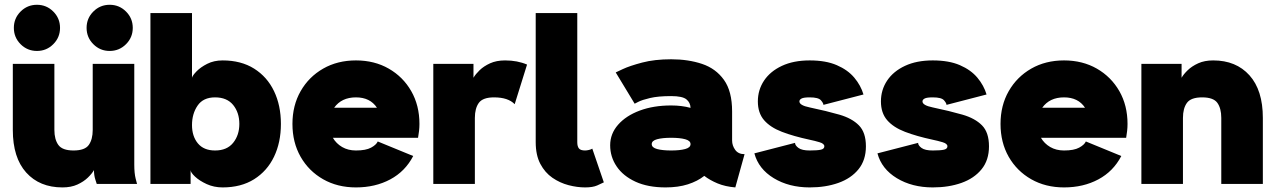

<svg xmlns="http://www.w3.org/2000/svg" viewBox="-20 -778 5395 812"><path d="M210 -507.8V-228.5Q210 -188.5 226.8 -165Q243.7 -141.6 291 -141.6Q338.9 -141.6 355.5 -165Q372.1 -188.5 372.1 -228.5V-507.8H547.9V-82Q547.9 -44.9 553.7 -22.5Q559.6 0 559.6 0H389.2Q389.2 0 383.3 -18.3Q377.4 -36.6 377.4 -58.6Q369.1 -43.9 351.6 -26.9Q334 -9.8 307.4 2.4Q280.8 14.6 244.1 14.6Q147.5 14.6 90.8 -48.3Q34.2 -111.3 34.2 -228.5V-507.8ZM346.2 -660.2Q346.2 -700.7 374.8 -729.2Q403.3 -757.8 443.8 -757.8Q484.4 -757.8 512.9 -729.2Q541.5 -700.7 541.5 -660.2Q541.5 -619.6 512.9 -591.1Q484.4 -562.5 443.8 -562.5Q403.3 -562.5 374.8 -591.1Q346.2 -619.6 346.2 -660.2ZM38.6 -660.2Q38.6 -700.7 67.1 -729.2Q95.7 -757.8 136.2 -757.8Q176.8 -757.8 205.3 -729.2Q233.9 -700.7 233.9 -660.2Q233.9 -619.6 205.3 -591.1Q176.8 -562.5 136.2 -562.5Q95.7 -562.5 67.1 -591.1Q38.6 -619.6 38.6 -660.2Z M1168 -253.9Q1168 -175.8 1138.9 -115.2Q1109.9 -54.7 1054.7 -20Q999.5 14.6 921.4 14.6Q884.8 14.6 854 0.5Q823.2 -13.7 804.7 -31.2Q786.1 -48.8 786.1 -58.6V0H616.2V-722.7H792V-449.2Q794.4 -459 811.3 -476.3Q828.1 -493.7 856.4 -508.1Q884.8 -522.5 921.4 -522.5Q999.5 -522.5 1054.7 -487.8Q1109.9 -453.1 1138.9 -392.6Q1168 -332 1168 -253.9ZM792 -249Q792 -201.7 816.9 -171.6Q841.8 -141.6 889.6 -141.6Q939.9 -141.6 966.1 -174.1Q992.2 -206.5 992.2 -253.9Q992.2 -301.8 966.1 -334Q939.9 -366.2 889.6 -366.2Q839.4 -366.2 815.7 -331.5Q792 -296.9 792 -249Z M1577.6 -179.7 1727.5 -118.2Q1693.8 -53.2 1630.4 -19.3Q1566.9 14.6 1485.4 14.6Q1407.2 14.6 1346.4 -20Q1285.6 -54.7 1251.2 -115.2Q1216.8 -175.8 1216.8 -253.9Q1216.8 -332 1251.5 -392.6Q1286.1 -453.1 1346.7 -487.8Q1407.2 -522.5 1485.4 -522.5Q1563.5 -522.5 1624 -487.8Q1684.6 -453.1 1719.2 -392.6Q1753.9 -332 1753.9 -253.9Q1753.9 -238.8 1752.2 -224.1Q1750.5 -209.5 1748 -195.3H1387.7Q1401.9 -170.9 1427 -156.2Q1452.1 -141.6 1485.4 -141.6Q1527.3 -141.6 1549.3 -153.6Q1571.3 -165.5 1577.6 -179.7ZM1485.4 -366.2Q1424.3 -366.2 1393.1 -322.3H1574.2Q1545.4 -366.2 1485.4 -366.2Z M2156.7 -337.4Q2128.9 -366.2 2069.3 -366.2Q2022 -366.2 2005.1 -343Q1988.3 -319.8 1988.3 -279.3V0H1812.5V-507.8H1982.4V-449.2Q1991.2 -464.4 2008.5 -481.2Q2025.9 -498 2052.7 -510.3Q2079.6 -522.5 2116.2 -522.5Q2168 -522.5 2209 -504.9Z M2484.9 -149.4 2533.7 -6.8Q2524.4 -2 2505.6 6.3Q2486.8 14.6 2454.6 14.6Q2420.9 14.6 2384.5 5.1Q2348.1 -4.4 2316.4 -26.1Q2284.7 -47.9 2265.1 -85Q2245.6 -122.1 2245.6 -176.8V-722.7H2421.4V-176.8Q2421.4 -158.7 2428.5 -150.1Q2435.5 -141.6 2454.6 -141.6Q2461.4 -141.6 2470.7 -143.8Q2480 -146 2484.9 -149.4Z M2794.9 14.6Q2720.2 14.6 2667.7 -9.5Q2615.2 -33.7 2587.9 -74.2Q2560.5 -114.7 2560.5 -163.6Q2560.5 -212.4 2594 -250.5Q2627.4 -288.6 2685.5 -310.3Q2743.7 -332 2818.4 -332Q2863.3 -332 2900.4 -321.8Q2899.9 -343.8 2883.1 -357.7Q2866.2 -371.6 2818.4 -371.6Q2763.2 -371.6 2729.2 -363.5Q2695.3 -355.5 2679.7 -347.4Q2664.1 -339.4 2664.1 -339.4L2584 -471.7Q2584 -471.7 2613.5 -485.6Q2643.1 -499.5 2695.8 -513.4Q2748.5 -527.3 2818.4 -527.3Q2890.6 -527.3 2949 -507.8Q3007.3 -488.3 3041.7 -440.2Q3076.2 -392.1 3076.2 -306.6V-184.1Q3076.2 -162.1 3089.4 -144Q3102.5 -126 3128.9 -126L3089.8 14.6Q3047.4 11.2 3014.6 -2.4Q2981.9 -16.1 2958.5 -34.2Q2930.2 -11.7 2889.2 1.5Q2848.1 14.6 2794.9 14.6ZM2900.4 -168.5Q2900.4 -183.1 2877.7 -189.2Q2855 -195.3 2818.4 -195.3Q2781.7 -195.3 2759 -189.2Q2736.3 -183.1 2736.3 -168.5Q2736.3 -153.8 2759 -147.7Q2781.7 -141.6 2818.4 -141.6Q2855 -141.6 2877.7 -147.7Q2900.4 -153.8 2900.4 -168.5Z M3404.3 -522.5Q3472.7 -522.5 3519 -502.4Q3565.4 -482.4 3593 -449.5Q3620.6 -416.5 3631.8 -378.4L3462.4 -334.5Q3462.4 -341.8 3451.7 -354Q3440.9 -366.2 3404.3 -366.2Q3378.9 -366.2 3369.9 -361.3Q3360.8 -356.4 3360.8 -349.1Q3360.8 -332.5 3404.3 -323.7Q3476.1 -308.6 3529.5 -293.2Q3583 -277.8 3612.5 -247.8Q3642.1 -217.8 3642.1 -159.2Q3642.1 -100.6 3610.6 -62Q3579.1 -23.4 3525.4 -4.4Q3471.7 14.6 3404.3 14.6Q3316.9 14.6 3252.4 -24.4Q3188 -63.5 3170.4 -129.4L3342.3 -173.8Q3342.3 -163.1 3356.9 -152.3Q3371.6 -141.6 3404.3 -141.6Q3437.5 -141.6 3451.9 -145Q3466.3 -148.4 3466.3 -159.2Q3466.3 -170.4 3446 -176.5Q3425.8 -182.6 3404.3 -187Q3335.9 -201.7 3286.9 -220.5Q3237.8 -239.3 3211.4 -269.8Q3185.1 -300.3 3185.1 -349.1Q3185.1 -397.9 3211.4 -437.3Q3237.8 -476.6 3286.9 -499.5Q3335.9 -522.5 3404.3 -522.5Z M3924.8 -522.5Q3993.2 -522.5 4039.6 -502.4Q4085.9 -482.4 4113.5 -449.5Q4141.1 -416.5 4152.3 -378.4L3982.9 -334.5Q3982.9 -341.8 3972.2 -354Q3961.4 -366.2 3924.8 -366.2Q3899.4 -366.2 3890.4 -361.3Q3881.3 -356.4 3881.3 -349.1Q3881.3 -332.5 3924.8 -323.7Q3996.6 -308.6 4050 -293.2Q4103.5 -277.8 4133.1 -247.8Q4162.6 -217.8 4162.6 -159.2Q4162.6 -100.6 4131.1 -62Q4099.6 -23.4 4045.9 -4.4Q3992.2 14.6 3924.8 14.6Q3837.4 14.6 3772.9 -24.4Q3708.5 -63.5 3690.9 -129.4L3862.8 -173.8Q3862.8 -163.1 3877.4 -152.3Q3892.1 -141.6 3924.8 -141.6Q3958 -141.6 3972.4 -145Q3986.8 -148.4 3986.8 -159.2Q3986.8 -170.4 3966.6 -176.5Q3946.3 -182.6 3924.8 -187Q3856.4 -201.7 3807.4 -220.5Q3758.3 -239.3 3731.9 -269.8Q3705.6 -300.3 3705.6 -349.1Q3705.6 -397.9 3731.9 -437.3Q3758.3 -476.6 3807.4 -499.5Q3856.4 -522.5 3924.8 -522.5Z M4572.3 -179.7 4722.2 -118.2Q4688.5 -53.2 4625 -19.3Q4561.5 14.6 4480 14.6Q4401.9 14.6 4341.1 -20Q4280.3 -54.7 4245.8 -115.2Q4211.4 -175.8 4211.4 -253.9Q4211.4 -332 4246.1 -392.6Q4280.8 -453.1 4341.3 -487.8Q4401.9 -522.5 4480 -522.5Q4558.1 -522.5 4618.7 -487.8Q4679.2 -453.1 4713.9 -392.6Q4748.5 -332 4748.5 -253.9Q4748.5 -238.8 4746.8 -224.1Q4745.1 -209.5 4742.7 -195.3H4382.3Q4396.5 -170.9 4421.6 -156.2Q4446.8 -141.6 4480 -141.6Q4522 -141.6 4543.9 -153.6Q4565.9 -165.5 4572.3 -179.7ZM4480 -366.2Q4418.9 -366.2 4387.7 -322.3H4568.8Q4540 -366.2 4480 -366.2Z M5145 0V-279.3Q5145 -319.8 5128.4 -343Q5111.8 -366.2 5064 -366.2Q5016.6 -366.2 4999.8 -343Q4982.9 -319.8 4982.9 -279.3V0H4807.1V-507.8H4977.1V-449.2Q4985.8 -464.4 5003.2 -481.2Q5020.5 -498 5047.4 -510.3Q5074.2 -522.5 5110.8 -522.5Q5207.5 -522.5 5264.2 -459.5Q5320.8 -396.5 5320.8 -279.3V0Z"/></svg>

Font: Giphurs Black
Style: Regular
Weight: 900
Version: Version 0.920; ttfautohint (v1.8.4.7-5d5b)